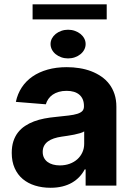

<svg xmlns="http://www.w3.org/2000/svg" viewBox="-20 -866 620 896"><path d="M34.8 -152.3Q34.8 -182.9 42.4 -206.5Q50.1 -230.1 63.9 -247.9Q77.8 -265.6 96.8 -278.2Q115.8 -290.8 138.5 -299.4Q161.2 -307.9 187 -312.9Q212.7 -317.8 239.7 -320.3Q275.2 -323.9 300.2 -326.9Q325.3 -329.9 341.3 -335Q357.2 -340.2 364.5 -348.2Q371.8 -356.2 371.8 -369.3V-371.4Q371.8 -405.2 350.7 -423.7Q329.5 -442.1 290.8 -442.1Q270.6 -442.1 254.3 -437.3Q237.9 -432.5 225.9 -424.2Q213.8 -415.8 205.8 -404.3Q197.8 -392.8 193.9 -379.3L54 -390.6Q61.8 -427.9 81.5 -457.9Q101.2 -487.9 131.6 -508.9Q161.9 -529.8 202.2 -541.2Q242.5 -552.6 291.5 -552.6Q322.1 -552.6 351 -547.9Q380 -543.3 405.5 -533.6Q431.1 -523.8 452.8 -508.9Q474.4 -494 490.1 -473.5Q505.7 -453.1 514.4 -426.7Q523.1 -400.2 523.1 -367.9V0H379.6V-75.6H375.4Q365.4 -56.5 350.5 -40.7Q335.6 -24.9 315.9 -13.5Q296.2 -2.1 271.1 4.1Q246.1 10.3 215.9 10.3Q176.8 10.3 143.6 0Q110.4 -10.3 86.3 -30.5Q62.1 -50.8 48.5 -81.3Q34.8 -111.9 34.8 -152.3ZM259.2 -94.1Q284.1 -94.1 305 -101.7Q326 -109.4 341.1 -123Q356.2 -136.7 364.5 -155.2Q372.9 -173.7 372.9 -195V-252.8Q366.1 -248.2 353.5 -244.5Q340.9 -240.8 326 -237.7Q311.1 -234.7 295.6 -232.4Q280.2 -230.1 267.8 -228.3Q247.9 -225.5 231.5 -220Q215.2 -214.5 203.7 -206Q192.1 -197.4 185.7 -185.4Q179.3 -173.3 179.3 -157.3Q179.3 -141.7 185.2 -130Q191.1 -118.3 201.7 -110.3Q212.4 -102.3 227.1 -98.2Q241.8 -94.1 259.2 -94.1ZM132.1 -775.6V-845.9H478V-775.6ZM215.9 -660.5Q215.9 -674.4 222.3 -686.4Q228.7 -698.5 239.9 -707.6Q251.1 -716.6 266 -721.9Q280.9 -727.3 297.6 -727.3Q314.6 -727.3 329.5 -721.9Q344.5 -716.6 355.6 -707.6Q366.8 -698.5 373.2 -686.4Q379.6 -674.4 379.6 -660.5Q379.6 -646.7 373.2 -634.4Q366.8 -622.2 355.6 -613.1Q344.5 -604 329.5 -598.7Q314.6 -593.4 297.6 -593.4Q280.9 -593.4 266 -598.7Q251.1 -604 239.9 -613.1Q228.7 -622.2 222.3 -634.4Q215.9 -646.7 215.9 -660.5Z"/></svg>

Font: Cannonade
Style: Bold
Weight: 700
Designer: Rasmus Andersson
Foundry: rsms
Version: Version 3.012;git-f93a4a705